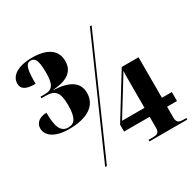

<svg xmlns="http://www.w3.org/2000/svg" viewBox="-158 -891 1070 1059"><g transform="rotate(-30 377.0 -362.0)"><path d="M153 -280C271 -280 338 -325 338 -405C338 -471 286 -506 186 -510V-512C280 -518 322 -554 322 -617C322 -687 267 -724 172 -724C75 -724 30 -686 30 -640C30 -602 62 -589 117 -589C117 -673 123 -714 157 -714C185 -714 198 -691 198 -615C198 -539 182 -514 132 -514H105V-504H132C193 -504 214 -479 214 -398C214 -321 196 -290 154 -290C107 -290 89 -329 89 -421C47 -421 16 -399 16 -363C16 -316 63 -280 153 -280ZM220 0H231L546 -714H535ZM502 0H743V-10H722C701 -10 682 -14 682 -47V-117H745V-174H682V-432H575L408 -161V-117H571V-47C571 -14 554 -10 534 -10H502ZM428 -174 555 -380C561 -390 567 -399 572 -409C571 -384 571 -347 571 -321V-174Z"/></g></svg>

Font: Noto Serif Display Condensed Black
Style: Regular
Weight: 900
Width: 3
Designer: Monotype Design Team
Foundry: Monotype Imaging Inc.
Version: Version 2.009